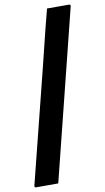

<svg xmlns="http://www.w3.org/2000/svg" viewBox="-120 -807 555 1014"><g transform="rotate(-10 157.0 -300.0)"><path d="M209 -760H326Q337 -760 334 -749Q278 -522 220.5 -294.5Q163 -67 107 160H-11Q-22 160 -19 149Q31 -52 82 -253Q133 -454 182 -655Z"/></g></svg>

Font: Recursive Sn Lnr St SmB
Style: Italic
Weight: 600
Italic angle: -15°
Version: Version 1.079;hotconv 1.0.112;makeotfexe 2.5.65598; ttfautoh